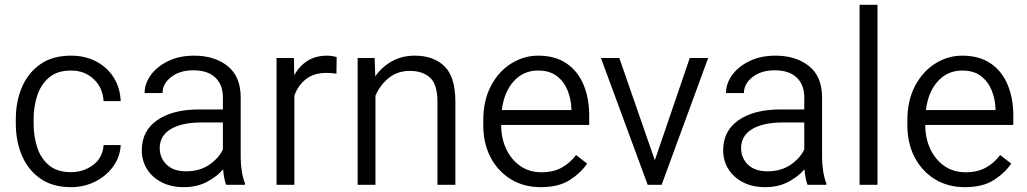

<svg xmlns="http://www.w3.org/2000/svg" viewBox="-20 -770 4280 800"><path d="M275.9 -52.7Q328.1 -52.7 368.2 -82.8Q408.2 -112.8 411.6 -165.5H482.9Q480.5 -116.7 451.9 -76.9Q423.3 -37.1 377.2 -13.7Q331.1 9.8 275.9 9.8Q199.2 9.8 148.2 -25.9Q97.2 -61.5 71.5 -121.6Q45.9 -181.6 45.9 -253.9V-274.4Q45.9 -347.2 71.5 -407Q97.2 -466.8 148.2 -502.4Q199.2 -538.1 275.9 -538.1Q335 -538.1 380.9 -513.9Q426.8 -489.7 453.6 -447.3Q480.5 -404.8 482.9 -348.6H411.6Q408.2 -404.8 370.4 -440.4Q332.5 -476.1 275.9 -476.1Q218.3 -476.1 184.1 -446.8Q149.9 -417.5 135 -371.3Q120.1 -325.2 120.1 -274.4V-253.9Q120.1 -202.6 134.8 -156.7Q149.4 -110.8 183.6 -81.8Q217.8 -52.7 275.9 -52.7Z M922.4 0Q917.5 -11.7 914.3 -29.1Q911.1 -46.4 909.7 -64.5Q883.8 -34.2 842.3 -12.2Q800.8 9.8 745.6 9.8Q692.9 9.8 653.6 -10.5Q614.3 -30.8 592.5 -65.4Q570.8 -100.1 570.8 -143.6Q570.8 -225.1 635.3 -269.5Q699.7 -314 810.1 -314H908.7V-364.7Q908.7 -416.5 877.2 -446.8Q845.7 -477.1 785.2 -477.1Q729 -477.1 693.1 -449Q657.2 -420.9 657.2 -382.3H582.5Q582.5 -421.4 608.2 -457Q633.8 -492.7 680.4 -515.4Q727.1 -538.1 789.1 -538.1Q874 -538.1 928.5 -494.6Q982.9 -451.2 982.9 -363.8V-113.3Q982.9 -86.4 987.5 -56.6Q992.2 -26.9 1000.5 -6.8V0ZM755.4 -56.2Q812 -56.2 852.1 -83.7Q892.1 -111.3 908.7 -147.5V-259.8H821.3Q737.8 -259.8 691.7 -232.2Q645.5 -204.6 645.5 -152.3Q645.5 -112.3 674.1 -84.2Q702.6 -56.2 755.4 -56.2Z M1382.8 -531.7 1381.8 -462.9Q1361.8 -466.3 1340.3 -466.3Q1287.6 -466.3 1254.4 -439.9Q1221.2 -413.6 1206.5 -371.1V0H1132.3V-528.3H1204.6L1206.1 -457Q1227.1 -494.6 1261 -516.4Q1294.9 -538.1 1343.3 -538.1Q1353.5 -538.1 1365.7 -536.1Q1377.9 -534.2 1382.8 -531.7Z M1687.5 -474.6Q1635.3 -474.6 1598.9 -444.3Q1562.5 -414.1 1544.4 -371.1V0H1470.2V-528.3H1541L1543.5 -451.7Q1571.3 -491.7 1613.3 -514.9Q1655.3 -538.1 1708 -538.1Q1786.6 -538.1 1832 -493.9Q1877.4 -449.7 1877.4 -345.2V0H1802.7V-345.7Q1802.7 -417.5 1772.2 -446Q1741.7 -474.6 1687.5 -474.6Z M2233.4 9.8Q2162.1 9.8 2108.2 -23.4Q2054.2 -56.6 2023.9 -114.7Q1993.7 -172.9 1993.7 -247.6V-268.1Q1993.7 -352.1 2025.9 -412.6Q2058.1 -473.1 2110.4 -505.6Q2162.6 -538.1 2222.2 -538.1Q2293.5 -538.1 2340.8 -505.6Q2388.2 -473.1 2411.6 -416.5Q2435.1 -359.9 2435.1 -287.6V-249.5H2068.4V-247.6Q2068.4 -193.8 2089.1 -149.4Q2109.9 -105 2147.5 -78.6Q2185.1 -52.2 2236.8 -52.2Q2284.2 -52.2 2318.8 -70.6Q2353.5 -88.9 2380.4 -124L2426.3 -88.4Q2400.4 -49.8 2354.2 -20Q2308.1 9.8 2233.4 9.8ZM2222.2 -476.1Q2161.6 -476.1 2121.1 -432.1Q2080.6 -388.2 2070.8 -311.5H2360.8V-318.4Q2359.4 -357.9 2344.7 -394Q2330.1 -430.2 2300 -453.1Q2270 -476.1 2222.2 -476.1Z M2560.5 -528.3 2708.5 -102.1 2854 -528.3H2930.7L2736.8 0H2678.7L2483.9 -528.3Z M3344.7 0Q3339.8 -11.7 3336.7 -29.1Q3333.5 -46.4 3332 -64.5Q3306.2 -34.2 3264.6 -12.2Q3223.1 9.8 3168 9.8Q3115.2 9.8 3075.9 -10.5Q3036.6 -30.8 3014.9 -65.4Q2993.2 -100.1 2993.2 -143.6Q2993.2 -225.1 3057.6 -269.5Q3122.1 -314 3232.4 -314H3331.1V-364.7Q3331.1 -416.5 3299.6 -446.8Q3268.1 -477.1 3207.5 -477.1Q3151.4 -477.1 3115.5 -449Q3079.6 -420.9 3079.6 -382.3H3004.9Q3004.9 -421.4 3030.5 -457Q3056.2 -492.7 3102.8 -515.4Q3149.4 -538.1 3211.4 -538.1Q3296.4 -538.1 3350.8 -494.6Q3405.3 -451.2 3405.3 -363.8V-113.3Q3405.3 -86.4 3409.9 -56.6Q3414.6 -26.9 3422.9 -6.8V0ZM3177.7 -56.2Q3234.4 -56.2 3274.4 -83.7Q3314.5 -111.3 3331.1 -147.5V-259.8H3243.7Q3160.2 -259.8 3114 -232.2Q3067.9 -204.6 3067.9 -152.3Q3067.9 -112.3 3096.4 -84.2Q3125 -56.2 3177.7 -56.2Z M3636.2 -750V0H3561.5V-750Z M4000.5 9.8Q3929.2 9.8 3875.2 -23.4Q3821.3 -56.6 3791 -114.7Q3760.7 -172.9 3760.7 -247.6V-268.1Q3760.7 -352.1 3793 -412.6Q3825.2 -473.1 3877.4 -505.6Q3929.7 -538.1 3989.3 -538.1Q4060.5 -538.1 4107.9 -505.6Q4155.3 -473.1 4178.7 -416.5Q4202.1 -359.9 4202.1 -287.6V-249.5H3835.4V-247.6Q3835.4 -193.8 3856.2 -149.4Q3877 -105 3914.6 -78.6Q3952.1 -52.2 4003.9 -52.2Q4051.3 -52.2 4085.9 -70.6Q4120.6 -88.9 4147.5 -124L4193.4 -88.4Q4167.5 -49.8 4121.3 -20Q4075.2 9.8 4000.5 9.8ZM3989.3 -476.1Q3928.7 -476.1 3888.2 -432.1Q3847.7 -388.2 3837.9 -311.5H4127.9V-318.4Q4126.5 -357.9 4111.8 -394Q4097.2 -430.2 4067.1 -453.1Q4037.1 -476.1 3989.3 -476.1Z"/></svg>

Font: Vazirmatn FD Light
Style: Regular
Weight: 300
Designer: Saber Rastikerdar
Foundry: Saber Rastikerdar
Version: Version 33.003